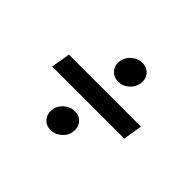

<svg xmlns="http://www.w3.org/2000/svg" viewBox="-116 -728 883 883"><g transform="rotate(45 325.5 -286.0)"><path d="M570.8 -333 555.7 -239.7H86.9L102.5 -333ZM288.6 -27.8Q257.8 -27.8 240.2 -49.3Q222.7 -70.8 227.5 -101.1Q230 -119.6 241.7 -135Q253.4 -150.4 270.5 -159.4Q287.6 -168.5 306.6 -168Q335.4 -168.5 353.5 -147.5Q371.6 -126.5 366.7 -95.7Q362.8 -66.9 339.4 -47.4Q315.9 -27.8 288.6 -27.8ZM351.1 -404.8Q331.1 -404.8 315.9 -414.6Q300.8 -424.3 293.2 -441.2Q285.6 -458 289.6 -478Q293.9 -506.3 317.4 -525.9Q340.8 -545.4 369.1 -545.4Q398.4 -545.4 416.3 -524.2Q434.1 -502.9 429.2 -472.7Q424.8 -444.3 401.9 -424.3Q378.9 -404.3 351.1 -404.8Z"/></g></svg>

Font: Inter 24pt Medium
Style: Italic
Weight: 500
Italic angle: -9.3988°
Designer: Rasmus Andersson
Foundry: rsms
Version: Version 4.001;git-66647c0bb